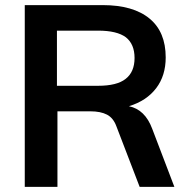

<svg xmlns="http://www.w3.org/2000/svg" viewBox="-20 -732 742 752"><path d="M663 0H527L436 -237Q424 -270 399 -283Q374 -296 334 -296H205V0H77V-712H382Q502 -712 566 -659Q629 -607 629 -507Q629 -436 592 -387Q554 -337 485 -316Q548 -303 576 -228ZM364 -396Q438 -396 472 -423Q507 -450 507 -505Q507 -559 473 -586Q438 -612 364 -612H203V-396Z"/></svg>

Font: PRinguin Sans
Style: Bold
Weight: 700
Designer: Vernon Adams
Foundry: Vernon Adams
Version: ""